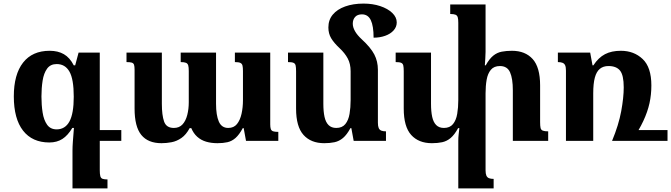

<svg xmlns="http://www.w3.org/2000/svg" viewBox="-20 -785 3740 1070"><path d="M418 -492H536V163Q536 185 539 196.5Q542 208 551.5 211.5Q561 215 579 215V265H384V55Q384 33 386 5Q388 -23 392 -72H383Q358 -30 327.5 -10.5Q297 9 255 9Q160 9 108.5 -57Q57 -123 57 -248Q57 -370 108.5 -436Q160 -502 257 -502Q303 -502 336 -483Q369 -464 391 -421H399ZM296 -64Q319 -64 337 -75Q355 -86 367 -108Q379 -130 385 -164.5Q391 -199 391 -246Q391 -344 367 -386Q343 -428 296 -428Q261 -428 242.5 -402.5Q224 -377 217.5 -335.5Q211 -294 211 -247Q211 -200 217.5 -158Q224 -116 242.5 -90Q261 -64 296 -64ZM496 0V-60H656V0Z M1289 -492H1486V-92Q1486 -76 1489 -66.5Q1492 -57 1501.5 -53.5Q1511 -50 1531 -50V0H1351L1338 -71H1333Q1313 -34 1292.5 -16Q1272 2 1247.5 7.5Q1223 13 1192 13Q1157 13 1128.5 4.5Q1100 -4 1079 -23Q1058 -42 1046 -71H1037Q1017 -34 991 -16Q965 2 936.5 7.5Q908 13 880 13Q805 13 767.5 -33Q730 -79 730 -180V-396Q730 -415 727 -424Q724 -433 714.5 -436Q705 -439 685 -439V-492H882V-207Q882 -143 894.5 -107.5Q907 -72 949 -72Q979 -72 997 -91.5Q1015 -111 1023.5 -144Q1032 -177 1032 -215V-389Q1032 -410 1029 -420.5Q1026 -431 1016.5 -435Q1007 -439 987 -439V-492H1184V-207Q1184 -143 1199.5 -107.5Q1215 -72 1252 -72Q1283 -72 1300.5 -93.5Q1318 -115 1326 -150.5Q1334 -186 1334 -227V-389Q1334 -408 1331.5 -419Q1329 -430 1319.5 -434.5Q1310 -439 1289 -439Z M2086 -101Q2086 -82 2090.5 -71.5Q2095 -61 2105 -57Q2115 -53 2131 -53V0H1951L1938 -71H1933Q1913 -34 1891.5 -16Q1870 2 1844.5 7.5Q1819 13 1787 13Q1713 13 1671.5 -33Q1630 -79 1630 -180V-388Q1630 -409 1627.5 -420Q1625 -431 1615.5 -435Q1606 -439 1585 -439V-492H1782V-207Q1782 -164 1788.5 -134Q1795 -104 1811 -88Q1827 -72 1854 -72Q1887 -72 1904.5 -93.5Q1922 -115 1928 -150.5Q1934 -186 1934 -227V-388Q1934 -429 1918 -459Q1902 -489 1872 -517Q1841 -546 1825.5 -572Q1810 -598 1810 -632Q1810 -674 1834.5 -703.5Q1859 -733 1903.5 -749Q1948 -765 2006 -765Q2057 -765 2099 -751Q2141 -737 2166 -713Q2191 -689 2191 -660Q2191 -635 2173.5 -615.5Q2156 -596 2126.5 -585.5Q2097 -575 2062 -575Q2062 -640 2046.5 -672.5Q2031 -705 1997 -705Q1972 -705 1959 -690.5Q1946 -676 1946 -653Q1946 -633 1958.5 -611Q1971 -589 1996 -566Q2046 -520 2066 -481.5Q2086 -443 2086 -396Z M2990 -104Q2990 -83 2992.5 -72Q2995 -61 3005 -57Q3015 -53 3035 -53V0H2838V-282Q2838 -347 2822.5 -382Q2807 -417 2766 -417Q2733 -417 2715.5 -396Q2698 -375 2692 -340.5Q2686 -306 2686 -265V164Q2686 183 2690.5 193.5Q2695 204 2705 208Q2715 212 2731 212V265H2534V0Q2534 -19 2536 -36Q2538 -53 2540 -71H2533Q2513 -34 2491.5 -16Q2470 2 2444.5 7.5Q2419 13 2387 13Q2313 13 2271.5 -33Q2230 -79 2230 -180V-388Q2230 -409 2227.5 -420Q2225 -431 2215.5 -435Q2206 -439 2185 -439V-492H2382V-207Q2382 -164 2388.5 -134Q2395 -104 2411 -88Q2427 -72 2454 -72Q2487 -72 2504.5 -93.5Q2522 -115 2528 -150.5Q2534 -186 2534 -227V-658Q2534 -678 2531 -688.5Q2528 -699 2518.5 -703Q2509 -707 2489 -707V-760H2686V-496Q2686 -477 2684.5 -458.5Q2683 -440 2682 -421H2687Q2707 -457 2728.5 -474.5Q2750 -492 2776 -497Q2802 -502 2833 -502Q2907 -502 2948.5 -456Q2990 -410 2990 -309Z M3471 0V-60H3700V0ZM3440 -502Q3513 -502 3561.5 -456Q3610 -410 3610 -309Q3610 -257 3599.5 -209.5Q3589 -162 3565.5 -111.5Q3542 -61 3501 0H3391Q3428 -89 3442 -165.5Q3456 -242 3456 -298Q3456 -366 3435.5 -391.5Q3415 -417 3371 -417Q3342 -417 3323 -401.5Q3304 -386 3295 -352.5Q3286 -319 3286 -265V0H3134V-391Q3134 -411 3129.5 -421Q3125 -431 3115 -435Q3105 -439 3089 -439V-492H3269L3282 -421H3287Q3315 -464 3351.5 -483Q3388 -502 3440 -502Z"/></svg>

Font: Noto Serif Armenian
Style: Regular
Weight: 400
Designer: Monotype Design Team
Foundry: Monotype Imaging Inc.
Version: Version 2.007